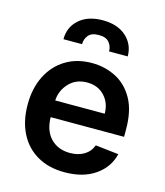

<svg xmlns="http://www.w3.org/2000/svg" viewBox="-116 -861 825 960"><g transform="rotate(15 296.5 -381.0)"><path d="M307.5 10.7Q225.5 10.7 166 -23.8Q106.5 -58.2 74.6 -121.1Q42.6 -183.9 42.6 -269.5Q42.6 -353.7 74.6 -417.4Q106.5 -481.2 164.6 -516.9Q222.7 -552.6 300.8 -552.6Q367.9 -552.6 424.7 -523.6Q481.5 -494.7 515.8 -433.8Q550.1 -372.9 550.1 -277V-237.6H170.1Q171.2 -167.6 209 -128.6Q246.8 -89.5 309.3 -89.5Q350.9 -89.5 381.2 -107.4Q411.6 -125.4 424.7 -159.8L544.7 -146.3Q527.7 -75.3 465.4 -32.3Q403.1 10.7 307.5 10.7ZM170.5 -324.2H426.8Q426.5 -380 392.2 -416.2Q358 -452.4 302.6 -452.4Q245 -452.4 209.2 -414.4Q173.3 -376.4 170.5 -324.2ZM131 -630.7Q130.7 -693.2 175.6 -733.1Q220.5 -773.1 297.6 -773.1Q373.9 -773.1 418.7 -733.1Q463.4 -693.2 463.8 -630.7H367.2Q367.2 -657 351 -676.8Q334.9 -696.7 297.6 -696.7Q258.9 -696.7 242.9 -676.5Q226.9 -656.2 227.3 -630.7Z"/></g></svg>

Font: Inter UI Semi Bold
Style: Regular
Weight: 600
Designer: Rasmus Andersson
Foundry: rsms
Version: 3.2;8d6f07862